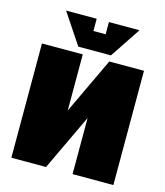

<svg xmlns="http://www.w3.org/2000/svg" viewBox="-111 -824 781 909"><g transform="rotate(15 280.0 -370.0)"><path d="M530 0H330V-275L200 0H30V-560H230V-285L360 -560H530ZM310 -740H460L360 -590H200L100 -740H250V-680H310Z"/></g></svg>

Font: Tektur Condensed Black
Style: Regular
Weight: 900
Width: 3
Designer: Adam Jagosz
Foundry: Adam Jagosz
Version: Version 1.005;gftools[0.9.30]